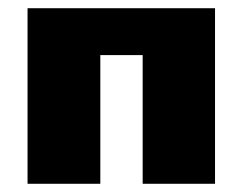

<svg xmlns="http://www.w3.org/2000/svg" viewBox="-20 -447 591 467"><path d="M327 0V-427H503V0ZM47 0V-427H224V0ZM135 -313V-427H410V-313Z"/></svg>

Font: Ysabeau Office Black
Style: Regular
Weight: 900
Designer: Christian Thalmann (Catharsis Fonts)
Version: Version 2.001;gftools[0.9.30]; featfreeze: tnum,lnum,ss02